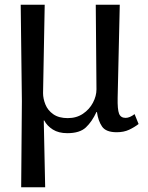

<svg xmlns="http://www.w3.org/2000/svg" viewBox="-20 -556 627 816"><path d="M70 240 73 -126 68 -536H170L163 -160Q163 -137 173 -112Q183 -87 206.5 -70.5Q230 -54 268 -54Q305 -54 332.5 -72.5Q360 -91 375 -119.5Q390 -148 390 -176L387 -536H489L480 -140Q479 -91 486 -73Q493 -55 514 -55Q531 -55 552 -71L569 -29Q551 -15 528.5 -4.5Q506 6 476 6Q430 6 413.5 -18.5Q397 -43 392 -80H390Q371 -39 345 -14.5Q319 10 266 10Q229 10 204.5 -5.5Q180 -21 168 -44H166L172 240Z"/></svg>

Font: NotoSerif-Regular
Style: Regular
Weight: 400
Designer: Monotype Design Team
Foundry: Monotype Imaging Inc.
Version: Version 2.007; ttfautohint (v1.8) -l 8 -r 50 -G 200 -x 14 -D